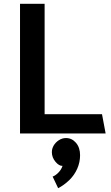

<svg xmlns="http://www.w3.org/2000/svg" viewBox="-20 -700 584 1007"><path d="M515 -101H214V-680H85V0H534ZM326 24Q306 24 288.5 35.5Q271 47 261.5 63.5Q252 80 252 98Q252 126 271 148.5Q290 171 308 170Q301 191 285 206.5Q269 222 256 226L285 287Q316 271 343 245Q370 219 385 185Q400 151 400 114Q400 74 378.5 49Q357 24 326 24Z"/></svg>

Font: Catamaran
Style: Bold
Weight: 700
Designer: Pria Ravichandran
Version: Version 2.000